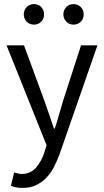

<svg xmlns="http://www.w3.org/2000/svg" viewBox="-20 -707 507 936"><path d="M146 -587Q124 -587 110 -601.5Q96 -616 96 -637Q96 -658 110 -672.5Q124 -687 146 -687Q167 -687 181 -672.5Q195 -658 195 -637Q195 -616 181 -601.5Q167 -587 146 -587ZM338 -587Q317 -587 303 -601.5Q289 -616 289 -637Q289 -658 303 -672.5Q317 -687 338 -687Q360 -687 374 -672.5Q388 -658 388 -637Q388 -616 374 -601.5Q360 -587 338 -587ZM90 209Q73 209 59 206.5Q45 204 33 199L49 134Q57 136 67 138.5Q77 141 86 141Q128 141 154.5 111.5Q181 82 196 37L207 1L12 -486H97L196 -217Q207 -185 219.5 -149.5Q232 -114 243 -80H247Q258 -113 268 -149Q278 -185 288 -217L375 -486H455L272 40Q259 76 243 107Q227 138 205 160.5Q183 183 155 196Q127 209 90 209Z"/></svg>

Font: TypoPRO Source Sans Pro
Style: Regular
Weight: 400
Designer: Paul D. Hunt
Foundry: Adobe Systems Incorporated
Version: Version 2.020;PS 2.000;hotconv 1.0.86;makeotf.lib2.5.63406